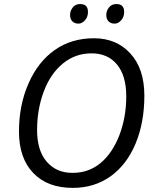

<svg xmlns="http://www.w3.org/2000/svg" viewBox="-20 -913 760 943"><path d="M429.2 -650.9Q350.1 -650.9 289.6 -601.6Q228.5 -552.2 195.3 -464.4Q162.1 -376 162.1 -274.4Q162.1 -172.9 210 -118.2Q257.8 -63.5 335.9 -64Q414.1 -63.5 472.7 -111.3Q531.2 -159.2 565.9 -248Q600.1 -336.9 600.1 -439.5Q600.1 -542 554.2 -596.7Q508.3 -651.4 429.2 -650.9ZM522.9 -46.9Q442.9 9.8 337.9 9.8Q212.9 9.8 143.1 -63.5Q73.2 -136.7 73.2 -266.6Q73.2 -397 120.1 -503.4Q167 -609.9 249 -667.5Q331.1 -725.1 441.4 -725.1Q552.2 -725.1 620.6 -649.9Q689 -575.2 689 -443.4Q689 -311.5 646 -208Q603 -104.5 522.9 -46.9ZM552.2 -893.1Q589.8 -893.1 589.8 -854Q589.8 -830.1 575.2 -813.5Q560.5 -796.9 543 -796.9Q525.4 -796.9 513.7 -807.6Q502 -818.4 502 -839.4Q502 -860.4 515.6 -877Q529.3 -893.6 552.2 -893.1ZM374 -893.1Q412.1 -893.1 412.1 -854Q412.1 -830.1 397.5 -813.5Q382.8 -796.9 365.2 -796.9Q347.7 -796.9 335.9 -807.6Q324.2 -818.4 324.2 -839.4Q324.2 -860.4 337.9 -877Q351.6 -893.6 374 -893.1Z"/></svg>

Font: OpenSans-Italic
Style: Italic
Weight: 400
Italic angle: -12°
Foundry: Ascender Corporation
Version: Version 1.10